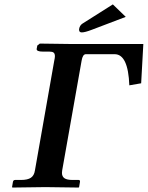

<svg xmlns="http://www.w3.org/2000/svg" viewBox="-20 -844 665 864"><path d="M259.8 -77.1Q258.8 -73.2 258.8 -65.9Q258.8 -49.8 270 -42Q281.2 -34.2 307.1 -34.2H334Q341.3 -34.2 339.8 -24.9L335.9 -2L334 0Q220.2 -2 184.1 -2L36.1 0L34.2 -2L38.1 -24.9Q39.6 -34.2 47.9 -34.2H74.2Q104.5 -34.2 119.1 -44.2Q133.8 -54.2 137.2 -77.1L224.1 -570.8Q227.1 -584 227.1 -590.8Q227.1 -602.5 221.4 -607.2Q215.8 -611.8 202.1 -611.8H172.9Q143.6 -611.8 145 -624L147.9 -639.2L159.2 -647.9Q285.6 -646 298.8 -646H625L615.2 -469.2L562 -460Q556.6 -600.1 496.1 -600.1H366.2Q352.1 -600.1 347.2 -570.8ZM487.8 -824.2 545.9 -768.1 393.1 -710Q362.3 -698.2 348.1 -698.2Q335.9 -698.2 335.9 -710V-712.9Q338.4 -729.5 351.1 -737.8Z"/></svg>

Font: Linux Libertine G
Style: Bold Italic
Weight: 700
Italic angle: -11.5°
Designer: Philipp H. Poll
Foundry: Philipp H. Poll
Version: Version 4.1.0